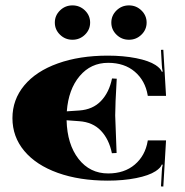

<svg xmlns="http://www.w3.org/2000/svg" viewBox="-20 -666 687 713"><path d="M202.8 -627.2Q222 -646 249.1 -646Q276.2 -646 295.5 -627.2Q314.7 -608.4 314.7 -582.2Q314.7 -555.9 295.5 -537.2Q276.2 -518.4 249.1 -518.4Q222 -518.4 202.8 -537.2Q183.6 -555.9 183.6 -582.2Q183.6 -608.4 202.8 -627.2ZM412.6 -627.2Q431.8 -646 458.9 -646Q486 -646 505.2 -627.2Q524.5 -608.4 524.5 -582.2Q524.5 -555.9 505.2 -537.2Q486 -518.4 458.9 -518.4Q431.8 -518.4 412.6 -537.2Q393.4 -555.9 393.4 -582.2Q393.4 -608.4 412.6 -627.2ZM26.2 -227.3Q26.2 -295.9 70.1 -348.8Q114.1 -401.7 194.7 -430.5Q275.3 -459.4 380.2 -459.4Q437.9 -459.4 485.4 -450Q532.8 -440.6 557.7 -424.4Q576.9 -411.7 580.9 -399.5L584.4 -400.3Q581.3 -410.8 580.9 -424.8L577.8 -480.8L586.5 -481.2L596.6 -309.9H528.8L528.4 -312.5Q519.2 -366.7 480.6 -399.7Q441.9 -432.7 381.6 -432.7Q317.3 -432.7 275.8 -383.5Q234.3 -334.4 228.1 -252.6L274.5 -255.7Q324.7 -259.2 355.1 -291.1Q385.5 -323 396 -374.6L413.5 -373.7Q407.8 -276.7 407.8 -237.3L413 -97.9L395.5 -97Q385.1 -148.6 354.9 -180.5Q324.7 -212.4 274.5 -215.9L227.3 -219.4Q229.5 -130.2 271.6 -76Q313.8 -21.9 381.6 -21.9Q441.9 -21.9 480.6 -54.9Q519.2 -87.8 528.4 -142L528.8 -144.7H596.6L586.5 26.7L577.8 26.2L580.9 -29.7Q581.3 -43.7 584.4 -54.2L580.9 -55.1Q576.9 -42.8 557.7 -30.2Q532.8 -14 485.4 -4.6Q437.9 4.8 380.2 4.8Q275.3 4.8 194.7 -24Q114.1 -52.9 70.1 -105.6Q26.2 -158.2 26.2 -227.3Z"/></svg>

Font: Wabroye
Style: Medium
Weight: 500
Designer: gluk
Foundry: gluk
Version: Version 0.14